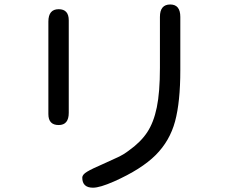

<svg xmlns="http://www.w3.org/2000/svg" viewBox="-20 -786 1040 874"><path d="M754.9 -765.6Q800.8 -765.6 800.8 -709V-466.8Q800.8 -322.3 776.9 -233.4Q752.9 -144.5 688.5 -80.1Q624 -15.6 499 40Q434.6 68.4 403.3 68.4Q354.5 68.4 354.5 22.5Q354.5 8.8 376.5 -4.4Q398.4 -17.6 448.2 -39.1Q490.2 -57.6 517.6 -70.8Q544.9 -84 566.4 -100.6Q620.1 -138.7 649.9 -183.6Q679.7 -228.5 693.8 -297.4Q708 -366.2 708 -476.6V-709Q708 -765.6 754.9 -765.6ZM247.1 -216.8Q200.2 -216.8 200.2 -266.6V-687.5Q200.2 -744.1 247.1 -744.1Q293 -744.1 293 -693.4V-272.5Q293 -216.8 247.1 -216.8Z"/></svg>

Font: jf-openhuninn-1.1
Style: Regular
Weight: 400
Designer: [Kosugi Maru]
      Designed by Motoya company      

      [Varela Round]
      Joe Prince(Latin component); Avraham Co
Foundry: justfont CO.,LTD.
Version: 1.1